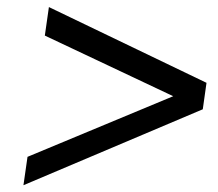

<svg xmlns="http://www.w3.org/2000/svg" viewBox="-20 -636 626 552"><path d="M563 -321.8 573.7 -397.9 120.6 -615.7 108.9 -533.7 478 -359.4 59.1 -185.1 47.4 -103.5Z"/></svg>

Font: Winston
Style: Italic
Weight: 400
Italic angle: -8.13011°
Designer: Vernon Adams, Kim Jin-seong, David Berlow, Cristiano Sobral
Foundry: The Winston Project Authors
Version: Version 3.004